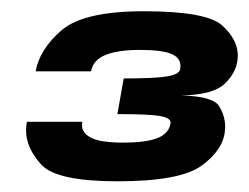

<svg xmlns="http://www.w3.org/2000/svg" viewBox="-20 -702 454 350"><path d="M194 -371.5Q83 -371.5 55.2 -402Q27.5 -432.5 27.5 -464Q27.5 -472 29 -480H130Q129.5 -476.5 129.5 -473.5Q129.5 -459 146.8 -450.5Q164 -442 205 -442Q245.5 -442 266.8 -450.2Q288 -458.5 291 -477.5Q291 -478 291 -478.5Q291 -487 271.8 -490.5Q252.5 -494 194 -494L205.5 -559Q262.5 -559 284.8 -562.8Q307 -566.5 308.5 -576Q309 -579 309 -582Q309 -597 291.8 -604Q274.5 -611 234.5 -611Q195 -611 172.2 -601.8Q149.5 -592.5 146 -572H45Q52 -612 92.2 -646.8Q132.5 -681.5 242 -681.5Q356 -681.5 384.8 -655.8Q413.5 -630 413.5 -600.5Q413.5 -597 413 -593.5Q410.5 -569 389.2 -549Q368 -529 310.5 -528Q368 -526.5 379.2 -508.8Q390.5 -491 390.5 -470.5Q390.5 -467 390 -463.5Q387 -429 347.8 -400.2Q308.5 -371.5 194 -371.5Z"/></svg>

Font: Rudi
Style: Regular
Weight: 400
Italic angle: -10°
Designer: Tyler Finck
Foundry: Etcetera Type Company
Version: Version 1.111; ttfautohint (v1.8.4)